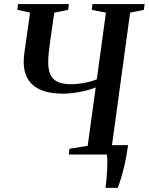

<svg xmlns="http://www.w3.org/2000/svg" viewBox="-20 -763 734 948"><path d="M501 164.5Q503.5 147 505.5 125.2Q507.5 103.5 508.8 80.8Q510 58 510 37Q510 16 508 0L468 -46.5H612.5Q604.5 7.5 595.8 47.2Q587 87 578.2 115.2Q569.5 143.5 561.5 164.5ZM319.5 0 323 -28.5 413 -43 452.5 -331Q428.5 -321.5 400.5 -314.8Q372.5 -308 344.5 -304.2Q316.5 -300.5 292 -300.5Q239 -300.5 201.5 -312Q164 -323.5 141 -344.2Q118 -365 107.5 -393.8Q97 -422.5 97 -457.5Q97 -469.5 98.2 -482.5Q99.5 -495.5 101 -507.5L128.5 -700.5L65.5 -714.5L69 -743H320L316.5 -714.5L248 -700.5L229 -569Q224.5 -536.5 221.2 -507.8Q218 -479 218 -455.5Q218 -419.5 228.5 -395.5Q239 -371.5 264 -359.2Q289 -347 331 -347Q350 -347 372.8 -350Q395.5 -353 418.2 -358.5Q441 -364 458 -371.5L503 -700.5L433 -714.5L436.5 -743H694L690.5 -714.5L622.5 -700.5L532.5 -43L602.5 -28.5L599 0Z"/></svg>

Font: Merriweather 96pt Medium
Style: Italic
Weight: 500
Italic angle: -7.8°
Version: Version 2.101